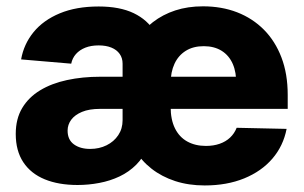

<svg xmlns="http://www.w3.org/2000/svg" viewBox="-20 -564 941 595"><path d="M220.2 9.3Q161.6 9.3 118.7 -8.3Q75.7 -25.9 52.2 -61.3Q28.8 -96.7 28.8 -148.9Q28.8 -195.8 48.8 -229.2Q68.8 -262.7 104.5 -284.2Q140.1 -305.7 187.7 -315.9Q235.4 -326.2 290.5 -326.2H759.3L711.9 -302.7Q712.9 -339.4 701.4 -365.7Q689.9 -392.1 667 -406.5Q644 -420.9 611.3 -420.9Q578.6 -420.9 555.7 -406.5Q532.7 -392.1 520.8 -366.5Q508.8 -340.8 508.8 -305.7V-233.4Q508.8 -193.4 522.2 -166.3Q535.6 -139.2 560.3 -125.5Q585 -111.8 618.2 -111.8Q641.6 -111.8 660.6 -118.4Q679.7 -125 693.1 -137.7Q706.5 -150.4 713.4 -168L868.2 -164.6Q857.9 -111.8 824.2 -72.5Q790.5 -33.2 736.8 -11.2Q683.1 10.7 614.3 10.7Q564.5 10.7 522.7 -2.9Q481 -16.6 449.5 -41.3Q418 -65.9 398.4 -99.6L400.9 -438.5Q423.3 -471.7 453.9 -495.4Q484.4 -519 523.2 -531.7Q562 -544.4 608.9 -544.4Q667 -544.4 714.8 -525.9Q762.7 -507.3 797.9 -471.9Q833 -436.5 852.3 -385.7Q871.6 -335 871.6 -270V-226.6H290Q256.3 -226.6 234.1 -217.3Q211.9 -208 200.7 -192.9Q189.5 -177.7 189.5 -159.2Q189.5 -130.9 209 -116.7Q228.5 -102.5 259.3 -102.5Q287.6 -102.5 310.3 -113.8Q333 -125 346.4 -145Q359.9 -165 359.9 -191.4V-366.7Q359.9 -384.3 350.8 -397Q341.8 -409.7 325.2 -416.5Q308.6 -423.3 285.6 -423.3Q262.2 -423.3 244.4 -416.3Q226.6 -409.2 215.3 -396.5Q204.1 -383.8 200.7 -366.7L45.4 -379.9Q53.7 -427.2 84 -464.4Q114.3 -501.5 165.3 -522.7Q216.3 -543.9 285.6 -543.9Q351.1 -543.9 394.3 -523.2Q437.5 -502.4 460 -464.4Q482.4 -426.3 484.9 -374L481.4 -108.4H437.5Q424.8 -76.2 402.3 -53.7Q379.9 -31.2 350.6 -17.3Q321.3 -3.4 287.8 2.9Q254.4 9.3 220.2 9.3Z"/></svg>

Font: Inter 20pt ExtraBold
Style: Regular
Weight: 800
Version: Version 4.001;git-66647c0bb